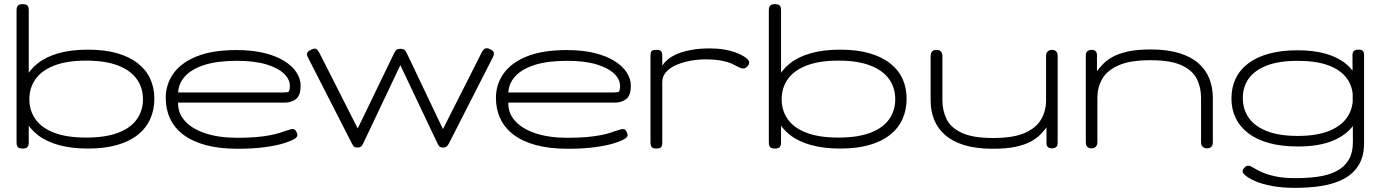

<svg xmlns="http://www.w3.org/2000/svg" viewBox="-20 -707 6673 928"><path d="M405 11Q325 11 264 -6Q203 -23 162.5 -54.5Q122 -86 101.5 -129.5Q81 -173 81 -227Q81 -281 101.5 -325Q122 -369 162.5 -401Q203 -433 264 -450Q325 -467 405 -467Q485 -467 545 -450Q605 -433 645.5 -401.5Q686 -370 706 -326.5Q726 -283 726 -230Q726 -176 706 -131.5Q686 -87 645.5 -55Q605 -23 545 -6Q485 11 405 11ZM396 -42Q489 -42 550 -65Q611 -88 641 -130Q671 -172 671 -227Q671 -283 641 -325Q611 -367 550 -390.5Q489 -414 396 -414Q304 -414 243 -390.5Q182 -367 152 -325Q122 -283 122 -227Q122 -172 152 -130Q182 -88 243 -65Q304 -42 396 -42ZM89 11Q78 11 71.5 8Q65 5 62.5 -2Q60 -9 60 -20V-657Q60 -668 63 -674.5Q66 -681 72.5 -684Q79 -687 90 -687Q101 -687 107.5 -684Q114 -681 116.5 -674.5Q119 -668 119 -656V-19Q119 -3 112.5 4Q106 11 89 11Z M1128 12Q1039 12 973.5 -6Q908 -24 865.5 -56.5Q823 -89 802 -134Q781 -179 781 -234Q781 -299 818 -351.5Q855 -404 931 -434.5Q1007 -465 1123 -465Q1199 -465 1256.5 -451Q1314 -437 1353.5 -412.5Q1393 -388 1413 -357Q1433 -326 1433 -293Q1433 -245 1410.5 -228Q1388 -211 1356 -211H841Q839 -161 873.5 -122.5Q908 -84 973 -62.5Q1038 -41 1127 -41Q1180 -41 1219 -44.5Q1258 -48 1286 -53.5Q1314 -59 1332.5 -65Q1351 -71 1363.5 -75.5Q1376 -80 1385 -82Q1393 -84 1400 -82.5Q1407 -81 1411 -73Q1419 -58 1417 -51Q1415 -44 1407 -38Q1393 -28 1356.5 -16Q1320 -4 1262.5 4Q1205 12 1128 12ZM841 -260H1339Q1359 -260 1370 -261.5Q1381 -263 1381 -291Q1381 -324 1352 -351.5Q1323 -379 1266.5 -396Q1210 -413 1125 -413Q1030 -413 968 -393Q906 -373 874.5 -338.5Q843 -304 841 -260Z M1708 6Q1699 6 1694.5 4Q1690 2 1687 -3Q1684 -8 1680 -15L1468 -430Q1463 -440 1463.5 -446.5Q1464 -453 1469.5 -458Q1475 -463 1486 -468Q1501 -475 1509 -470Q1517 -465 1524 -451L1709 -86L1884 -448Q1888 -457 1892 -462Q1896 -467 1901.5 -469Q1907 -471 1915 -471Q1924 -471 1929 -469Q1934 -467 1938 -462.5Q1942 -458 1946 -450L2121 -83L2306 -449Q2314 -466 2323 -471.5Q2332 -477 2347 -470Q2362 -463 2366 -455Q2370 -447 2362 -430L2150 -14Q2146 -7 2142.5 -2.5Q2139 2 2134.5 4Q2130 6 2122 6Q2114 6 2109 4Q2104 2 2100.5 -3.5Q2097 -9 2093 -17L1915 -392L1737 -17Q1733 -9 1729.5 -3.5Q1726 2 1721 4Q1716 6 1708 6Z M2724 12Q2635 12 2569.5 -6Q2504 -24 2461.5 -56.5Q2419 -89 2398 -134Q2377 -179 2377 -234Q2377 -299 2414 -351.5Q2451 -404 2527 -434.5Q2603 -465 2719 -465Q2795 -465 2852.5 -451Q2910 -437 2949.5 -412.5Q2989 -388 3009 -357Q3029 -326 3029 -293Q3029 -245 3006.5 -228Q2984 -211 2952 -211H2437Q2435 -161 2469.5 -122.5Q2504 -84 2569 -62.5Q2634 -41 2723 -41Q2776 -41 2815 -44.5Q2854 -48 2882 -53.5Q2910 -59 2928.5 -65Q2947 -71 2959.5 -75.5Q2972 -80 2981 -82Q2989 -84 2996 -82.5Q3003 -81 3007 -73Q3015 -58 3013 -51Q3011 -44 3003 -38Q2989 -28 2952.5 -16Q2916 -4 2858.5 4Q2801 12 2724 12ZM2437 -260H2935Q2955 -260 2966 -261.5Q2977 -263 2977 -291Q2977 -324 2948 -351.5Q2919 -379 2862.5 -396Q2806 -413 2721 -413Q2626 -413 2564 -393Q2502 -373 2470.5 -338.5Q2439 -304 2437 -260Z M3151 11Q3141 11 3135 8Q3129 5 3126.5 -2Q3124 -9 3124 -20V-437Q3124 -449 3126.5 -455.5Q3129 -462 3135 -464Q3141 -466 3152 -466Q3162 -466 3168.5 -464Q3175 -462 3178 -455.5Q3181 -449 3181 -437V-389Q3191 -406 3209.5 -421Q3228 -436 3256 -447.5Q3284 -459 3323 -466Q3362 -473 3411 -473Q3448 -473 3478 -468Q3508 -463 3531 -455Q3554 -447 3569.5 -438Q3585 -429 3593 -421Q3601 -413 3601 -407Q3601 -394 3591.5 -385Q3582 -376 3573 -376Q3562 -376 3550 -382.5Q3538 -389 3519.5 -398Q3501 -407 3469.5 -413.5Q3438 -420 3387 -420Q3354 -420 3318 -413.5Q3282 -407 3251 -394Q3220 -381 3200.5 -360Q3181 -339 3181 -310V-18Q3181 -7 3178.5 -0.5Q3176 6 3169.5 8.5Q3163 11 3151 11Z M4041 11Q3961 11 3900 -6Q3839 -23 3798.5 -54.5Q3758 -86 3737.5 -129.5Q3717 -173 3717 -227Q3717 -281 3737.5 -325Q3758 -369 3798.5 -401Q3839 -433 3900 -450Q3961 -467 4041 -467Q4121 -467 4181 -450Q4241 -433 4281.5 -401.5Q4322 -370 4342 -326.5Q4362 -283 4362 -230Q4362 -176 4342 -131.5Q4322 -87 4281.5 -55Q4241 -23 4181 -6Q4121 11 4041 11ZM4032 -42Q4125 -42 4186 -65Q4247 -88 4277 -130Q4307 -172 4307 -227Q4307 -283 4277 -325Q4247 -367 4186 -390.5Q4125 -414 4032 -414Q3940 -414 3879 -390.5Q3818 -367 3788 -325Q3758 -283 3758 -227Q3758 -172 3788 -130Q3818 -88 3879 -65Q3940 -42 4032 -42ZM3725 11Q3714 11 3707.5 8Q3701 5 3698.5 -2Q3696 -9 3696 -20V-657Q3696 -668 3699 -674.5Q3702 -681 3708.5 -684Q3715 -687 3726 -687Q3737 -687 3743.5 -684Q3750 -681 3752.5 -674.5Q3755 -668 3755 -656V-19Q3755 -3 3748.5 4Q3742 11 3725 11Z M4778 12Q4698 12 4641 -5.5Q4584 -23 4548 -54.5Q4512 -86 4495 -128.5Q4478 -171 4478 -222V-437Q4478 -447 4481.5 -453Q4485 -459 4491 -462.5Q4497 -466 4506 -466Q4516 -466 4522 -462.5Q4528 -459 4531.5 -452.5Q4535 -446 4535 -436V-221Q4535 -173 4555 -131.5Q4575 -90 4628.5 -65Q4682 -40 4780 -40Q4879 -40 4934.5 -65Q4990 -90 5013 -131.5Q5036 -173 5036 -221V-437Q5036 -447 5039.5 -453Q5043 -459 5049.5 -462.5Q5056 -466 5065 -466Q5074 -466 5080 -462.5Q5086 -459 5089 -452.5Q5092 -446 5092 -436V-16Q5092 -8 5089 -2Q5086 4 5079.5 7Q5073 10 5064 10Q5058 10 5053 8.5Q5048 7 5044.5 3.5Q5041 0 5039.5 -5Q5038 -10 5038 -16V-91Q5025 -74 5007.5 -56Q4990 -38 4961.5 -22.5Q4933 -7 4888.5 2.5Q4844 12 4778 12Z M5255 10Q5246 10 5240 6.5Q5234 3 5231 -3.5Q5228 -10 5228 -20V-440Q5228 -449 5231.5 -454.5Q5235 -460 5241 -463Q5247 -466 5256 -466Q5262 -466 5267 -464.5Q5272 -463 5275.5 -459.5Q5279 -456 5280.5 -451Q5282 -446 5282 -440V-363Q5295 -380 5312.5 -398.5Q5330 -417 5358.5 -432.5Q5387 -448 5431.5 -458Q5476 -468 5542 -468Q5622 -468 5679 -450.5Q5736 -433 5772 -401.5Q5808 -370 5825 -327.5Q5842 -285 5842 -234V-19Q5842 -10 5839 -3.5Q5836 3 5829.5 6.5Q5823 10 5814 10Q5805 10 5798.5 6.5Q5792 3 5788.5 -3.5Q5785 -10 5785 -20V-235Q5785 -284 5765 -325Q5745 -366 5692 -391Q5639 -416 5540 -416Q5442 -416 5386 -391Q5330 -366 5307 -325Q5284 -284 5284 -235V-19Q5284 -10 5280.5 -3.5Q5277 3 5271 6.5Q5265 10 5255 10Z M6240 201Q6177 201 6129 192Q6081 183 6049.5 169.5Q6018 156 6002 143Q5986 130 5986 123Q5986 116 5987.5 113Q5989 110 5992 106Q6000 98 6003.5 96Q6007 94 6015 94Q6023 94 6037 103Q6051 112 6076.5 124Q6102 136 6142.5 145Q6183 154 6243 154Q6300 154 6350 147Q6400 140 6438 121Q6476 102 6497.5 67.5Q6519 33 6519 -22L6517 -439Q6517 -455 6524 -461Q6531 -467 6547 -467Q6557 -467 6562.5 -464.5Q6568 -462 6570.5 -456Q6573 -450 6573 -439V-15Q6573 48 6547.5 90Q6522 132 6477 156.5Q6432 181 6371.5 191Q6311 201 6240 201ZM6254 1Q6174 1 6114 -15.5Q6054 -32 6013.5 -63Q5973 -94 5952.5 -136.5Q5932 -179 5932 -231Q5932 -284 5952 -326.5Q5972 -369 6012.5 -400Q6053 -431 6113 -447.5Q6173 -464 6252 -464Q6329 -464 6387 -447.5Q6445 -431 6483.5 -400Q6522 -369 6541.5 -326.5Q6561 -284 6561 -232Q6561 -162 6527 -109.5Q6493 -57 6424.5 -28Q6356 1 6254 1ZM6252 -50Q6342 -50 6401 -73Q6460 -96 6489.5 -137.5Q6519 -179 6519 -234Q6519 -288 6489.5 -328.5Q6460 -369 6401 -391Q6342 -413 6251 -413Q6162 -413 6103.5 -390.5Q6045 -368 6016 -328Q5987 -288 5987 -233Q5987 -178 6016 -137Q6045 -96 6104 -73Q6163 -50 6252 -50Z"/></svg>

Font: Fredoka Expanded Light
Style: Regular
Weight: 300
Width: 7
Designer: Ben Nathan
Foundry: Milena B. Brandão, Ben Nathan
Version: Version 2.001